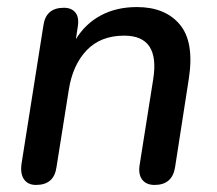

<svg xmlns="http://www.w3.org/2000/svg" viewBox="-20 -517 616 544"><path d="M82 7Q59 7 48 -9Q37 -25 41 -53L103 -445Q110 -495 161 -495Q183 -495 194 -481Q205 -467 200 -439L195 -406Q222 -450 266 -473.5Q310 -497 368 -497Q448 -497 489.5 -447.5Q531 -398 515 -294L476 -43Q468 7 418 7Q394 7 382.5 -8.5Q371 -24 376 -52L414 -292Q434 -416 332 -416Q265 -416 225.5 -374.5Q186 -333 175 -263L140 -43Q133 7 82 7Z"/></svg>

Font: Nunito SemiBold
Style: Italic
Weight: 600
Italic angle: -9°
Designer: Vernon Adams
Foundry: Vernon Adams
Version: Version 3.601; ttfautohint (v1.8.2.53-6de2)